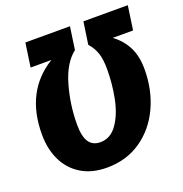

<svg xmlns="http://www.w3.org/2000/svg" viewBox="-128 -807 894 939"><g transform="rotate(-20 319.0 -338.0)"><path d="M27 -243Q27 -467 195 -570H87L105 -694H337L320 -576Q262 -531 233.5 -432Q205 -333 205 -229Q205 -168 224.5 -139Q244 -110 284 -110Q337 -110 371.5 -159.5Q406 -209 421 -283Q436 -357 436 -434Q436 -487 425 -519Q414 -551 390 -578L407 -694H638L620 -569H514Q560 -535 584 -487.5Q608 -440 608 -372Q608 -264 566.5 -175Q525 -86 449 -34Q373 18 272 18Q194 18 139 -15.5Q84 -49 55.5 -108Q27 -167 27 -243Z"/></g></svg>

Font: Fira Sans Condensed ExtraBold
Style: Italic
Weight: 800
Width: 3
Italic angle: -8°
Designer: bBox Type GmbH & Carrois Corporate GbR & Edenspiekermann AG
Foundry: bBox Type GmbH & Carrois Corporate GbR & Edenspiekermann AG
Version: Version 4.301